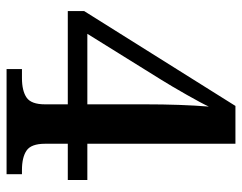

<svg xmlns="http://www.w3.org/2000/svg" viewBox="-98 -656 754 599"><g transform="rotate(90 279.5 -357.0)"><path d="M196 -48H224Q264 -48 285 -62.5Q306 -77 306 -120V-191H15V-242L311 -714H429V-252H542V-191H429V-120Q429 -77 450 -62.5Q471 -48 511 -48H524V0H196ZM306 -252V-432Q306 -544 313 -631Q304 -611 276.5 -562.5Q249 -514 229 -482L86 -252Z"/></g></svg>

Font: Noto Serif SemiBold
Style: Regular
Weight: 600
Designer: Monotype Design Team
Foundry: Monotype Imaging Inc.
Version: Version 1.001